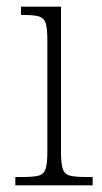

<svg xmlns="http://www.w3.org/2000/svg" viewBox="-20 -556 306 576"><path d="M26 0V-25H48Q80 -25 95.5 -29Q111 -33 116.5 -48.5Q122 -64 122 -98V-437Q122 -471 117 -486.5Q112 -502 97.5 -506.5Q83 -511 55 -511H43V-536H163V-99Q163 -65 168.5 -49Q174 -33 190 -29Q206 -25 238 -25H258V0Z"/></svg>

Font: Noto Serif Tamil SemiCondensed ExtraLight
Style: Italic
Weight: 200
Width: 4
Italic angle: -12°
Designer: Indian Type Foundry, Tom Grace, and the Monotype Design Team
Foundry: Monotype Imaging Inc.
Version: Version 2.003; ttfautohint (v1.8.4.7-5d5b)